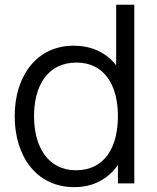

<svg xmlns="http://www.w3.org/2000/svg" viewBox="-20 -770 658 806"><path d="M467.7 -750V-495.8C427.1 -547.9 366.7 -578.1 288.5 -578.1C133.3 -578.1 41.7 -450 41.7 -282.3C41.7 -113.5 133.3 15.6 291.7 15.6C372.9 15.6 434.4 -19.8 475 -77.1V0H543.8V-750ZM299 -55.2C181.2 -55.2 122.9 -154.2 122.9 -282.3C122.9 -409.4 179.2 -507.3 301 -507.3C417.7 -507.3 475 -413.5 475 -282.3C475 -151 418.8 -55.2 299 -55.2Z"/></svg>

Font: Manrope3
Style: Regular
Weight: 400
Width: 4
Designer: Mikhail Sharanda
Foundry: Mikhail Sharanda
Version: Version 3.000;PS 003.000;hotconv 1.0.88;makeotf.lib2.5.64775